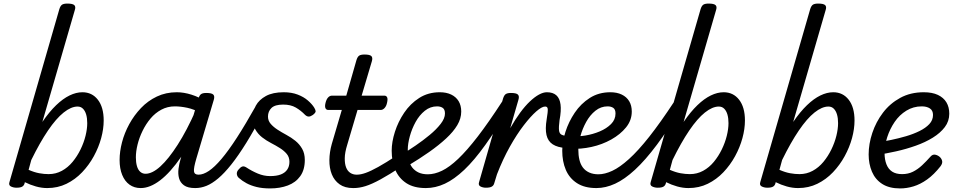

<svg xmlns="http://www.w3.org/2000/svg" viewBox="-20 -1035 5354 1074"><path d="M72 15Q55 15 41 8Q27 1 33 -17L312 -984Q318 -1003 327.5 -1009Q337 -1015 357 -1015Q387 -1015 396 -1006Q405 -997 398 -977L217 -353Q256 -410 294 -446.5Q332 -483 369 -501Q406 -519 441 -519Q495 -519 527.5 -477Q560 -435 560 -361Q560 -314 546 -262.5Q532 -211 505 -161.5Q478 -112 439.5 -71.5Q401 -31 352 -7Q303 17 244 17Q213 17 181 8Q149 -1 119 -16L118 -11Q115 2 105 8.5Q95 15 72 15ZM140 -85Q172 -71 199.5 -66Q227 -61 252 -61Q292 -61 326 -79.5Q360 -98 386 -129.5Q412 -161 430.5 -199Q449 -237 458.5 -275.5Q468 -314 468 -346Q468 -374 462 -394.5Q456 -415 444 -427Q432 -439 414 -439Q378 -439 336 -405.5Q294 -372 248.5 -305Q203 -238 155 -140Z M767 17Q731 17 704.5 -2Q678 -21 663.5 -56.5Q649 -92 649 -140Q649 -187 662.5 -239Q676 -291 703 -340.5Q730 -390 768.5 -430.5Q807 -471 857.5 -495Q908 -519 969 -519Q1008 -519 1051 -505.5Q1094 -492 1130 -468L1114 -398Q1066 -424 1028 -432Q990 -440 958 -440Q917 -440 882.5 -421.5Q848 -403 822 -372Q796 -341 777.5 -303Q759 -265 749.5 -226.5Q740 -188 740 -155Q740 -127 746 -106Q752 -85 764.5 -74Q777 -63 794 -63Q832 -63 877.5 -104.5Q923 -146 974 -225.5Q1025 -305 1075 -418L1111 -376Q1053 -244 993 -157Q933 -70 876 -26.5Q819 17 767 17ZM1072 17Q1030 17 1009 1.5Q988 -14 981.5 -38Q975 -62 978.5 -90.5Q982 -119 990 -145L1090 -484Q1096 -503 1105.5 -509Q1115 -515 1134 -515Q1164 -515 1173 -506Q1182 -497 1176 -477L1078 -147Q1063 -96 1065 -77Q1067 -58 1090 -58Q1104 -58 1111 -46.5Q1118 -35 1116.5 -20.5Q1115 -6 1104 5.5Q1093 17 1072 17Z M1072 17Q1058 17 1052.5 5.5Q1047 -6 1049 -20.5Q1051 -35 1061.5 -46.5Q1072 -58 1091 -58Q1117 -58 1148.5 -79Q1180 -100 1219 -146Q1258 -192 1305.5 -265.5Q1353 -339 1412 -444Q1420 -459 1433.5 -455Q1447 -451 1456 -438Q1465 -425 1456 -410Q1403 -309 1358 -236.5Q1313 -164 1274 -115Q1235 -66 1200.5 -37Q1166 -8 1135 4.5Q1104 17 1072 17Z M1491 19Q1448 19 1415.5 11Q1383 3 1359 -10Q1335 -23 1317 -39Q1307 -47 1305 -60Q1303 -73 1313 -85Q1324 -99 1334 -103Q1344 -107 1357 -99Q1389 -78 1422.5 -64Q1456 -50 1491 -50Q1527 -50 1550.5 -59Q1574 -68 1586.5 -86Q1599 -104 1599 -130Q1599 -156 1584 -174Q1569 -192 1546 -206.5Q1523 -221 1496 -235Q1469 -249 1446 -267Q1423 -285 1408 -311Q1393 -337 1393 -374Q1393 -411 1411 -444Q1429 -477 1467.5 -498Q1506 -519 1567 -519Q1611 -519 1645 -506Q1679 -493 1702 -473Q1725 -453 1737 -434Q1744 -423 1745.5 -414Q1747 -405 1730 -392Q1717 -383 1707 -383Q1697 -383 1687 -392Q1663 -417 1634.5 -433.5Q1606 -450 1564 -450Q1518 -450 1498.5 -431Q1479 -412 1479 -383Q1479 -360 1494 -342.5Q1509 -325 1532 -310Q1555 -295 1582 -280.5Q1609 -266 1632 -247.5Q1655 -229 1670 -203Q1685 -177 1685 -140Q1685 -85 1659.5 -49.5Q1634 -14 1590 2.5Q1546 19 1491 19Z M1955 17Q1909 17 1879.5 -4Q1850 -25 1836 -60Q1822 -95 1822.5 -139.5Q1823 -184 1836 -230L1892 -420H1816Q1805 -420 1800.5 -430Q1796 -440 1801 -460Q1806 -480 1815.5 -490Q1825 -500 1837 -500H1917L1974 -699Q1980 -718 1989.5 -724Q1999 -730 2019 -730Q2049 -730 2057.5 -721Q2066 -712 2060 -692L2003 -500H2130Q2141 -500 2145.5 -490.5Q2150 -481 2145 -460Q2141 -441 2131 -430.5Q2121 -420 2110 -420H1980L1922 -224Q1909 -182 1908.5 -150.5Q1908 -119 1916 -98.5Q1924 -78 1939.5 -68Q1955 -58 1974 -58Q1988 -58 1995 -46.5Q2002 -35 2000 -20.5Q1998 -6 1987 5.5Q1976 17 1955 17Z M1958 17Q1944 17 1937.5 5.5Q1931 -6 1932.5 -20.5Q1934 -35 1945 -46.5Q1956 -58 1977 -58Q1998 -58 2026 -68Q2054 -78 2095.5 -101Q2137 -124 2198 -164Q2212 -172 2223 -167.5Q2234 -163 2239 -151Q2244 -139 2241.5 -125Q2239 -111 2224 -102Q2157 -58 2108.5 -31.5Q2060 -5 2025 6Q1990 17 1958 17Z M2231 -172Q2264 -193 2305 -221Q2346 -249 2383.5 -280Q2421 -311 2445 -342Q2469 -373 2469 -400Q2469 -423 2456.5 -431.5Q2444 -440 2425 -440Q2387 -440 2356.5 -415.5Q2326 -391 2305 -353Q2284 -315 2272.5 -273Q2261 -231 2261 -198Q2261 -167 2266.5 -141.5Q2272 -116 2286 -98Q2300 -80 2321.5 -70Q2343 -60 2374 -60Q2388 -60 2393.5 -48.5Q2399 -37 2397 -21.5Q2395 -6 2386 5.5Q2377 17 2362 17Q2295 17 2253 -10.5Q2211 -38 2191 -85Q2171 -132 2171 -192Q2171 -241 2189 -297.5Q2207 -354 2241 -404.5Q2275 -455 2325 -487Q2375 -519 2440 -519Q2477 -519 2504 -506Q2531 -493 2545.5 -469Q2560 -445 2560 -411Q2560 -372 2538 -335Q2516 -298 2475.5 -260.5Q2435 -223 2381 -185Q2327 -147 2262 -108Z M2362 17Q2353 17 2349.5 5.5Q2346 -6 2347 -21.5Q2348 -37 2355 -48.5Q2362 -60 2373 -60Q2411 -60 2452.5 -80Q2494 -100 2543 -146.5Q2592 -193 2652.5 -271.5Q2713 -350 2789 -467Q2794 -475 2807 -470.5Q2820 -466 2829.5 -456.5Q2839 -447 2834 -438Q2758 -313 2695.5 -225.5Q2633 -138 2577 -85Q2521 -32 2468.5 -7.5Q2416 17 2362 17Z M2698 15Q2681 15 2667.5 8Q2654 1 2660 -17L2794 -484Q2800 -503 2809.5 -509Q2819 -515 2838 -515Q2868 -515 2877 -506Q2886 -497 2880 -477L2834 -318Q2862 -367 2889.5 -404.5Q2917 -442 2944 -467.5Q2971 -493 2995 -506Q3019 -519 3039 -519Q3058 -519 3065.5 -507Q3073 -495 3071.5 -479Q3070 -463 3059 -451Q3048 -439 3029 -439Q3011 -439 2980 -412Q2949 -385 2910 -334.5Q2871 -284 2832 -214.5Q2793 -145 2760 -60L2745 -11Q2742 2 2731.5 8.5Q2721 15 2698 15Z M3146 -207Q3099 -210 3072 -227.5Q3045 -245 3037 -279.5Q3029 -314 3038 -368Q3045 -410 3044 -424.5Q3043 -439 3030 -439Q3011 -439 3003.5 -451Q2996 -463 2997 -479Q2998 -495 3009 -507Q3020 -519 3039 -519Q3073 -519 3092 -502Q3111 -485 3115.5 -450.5Q3120 -416 3110 -363Q3105 -325 3107 -306.5Q3109 -288 3120.5 -282Q3132 -276 3153 -274Q3173 -272 3181.5 -261Q3190 -250 3188 -237Q3186 -224 3175.5 -215Q3165 -206 3146 -207Z M3180 -274Q3213 -270 3255 -277Q3297 -284 3335 -300Q3373 -316 3398 -341Q3423 -366 3423 -400Q3423 -423 3410.5 -431.5Q3398 -440 3379 -440Q3341 -440 3310.5 -415.5Q3280 -391 3259 -353Q3238 -315 3226.5 -273Q3215 -231 3215 -198Q3215 -167 3221 -141.5Q3227 -116 3240.5 -98Q3254 -80 3276 -70Q3298 -60 3328 -60Q3342 -60 3347.5 -48.5Q3353 -37 3351 -21.5Q3349 -6 3340 5.5Q3331 17 3316 17Q3250 17 3207.5 -10.5Q3165 -38 3145 -85Q3125 -132 3125 -192Q3125 -241 3143 -297.5Q3161 -354 3195 -404.5Q3229 -455 3279 -487Q3329 -519 3394 -519Q3431 -519 3458 -506Q3485 -493 3499.5 -469Q3514 -445 3514 -411Q3514 -362 3482 -322.5Q3450 -283 3399 -254.5Q3348 -226 3288.5 -213Q3229 -200 3173 -203Z M3316 17Q3307 17 3303.5 5.5Q3300 -6 3301 -21.5Q3302 -37 3309 -48.5Q3316 -60 3327 -60Q3363 -60 3405 -79.5Q3447 -99 3498.5 -145.5Q3550 -192 3612 -270.5Q3674 -349 3751 -466Q3756 -475 3768.5 -470.5Q3781 -466 3790 -456.5Q3799 -447 3795 -438Q3720 -313 3655 -226Q3590 -139 3532 -85.5Q3474 -32 3421 -7.5Q3368 17 3316 17Z M3659 15Q3642 15 3628 8Q3614 1 3620 -17L3899 -984Q3905 -1003 3914.5 -1009Q3924 -1015 3944 -1015Q3974 -1015 3983 -1006Q3992 -997 3985 -977L3804 -353Q3843 -410 3881 -446.5Q3919 -483 3956 -501Q3993 -519 4028 -519Q4082 -519 4114.5 -477Q4147 -435 4147 -361Q4147 -314 4133 -262.5Q4119 -211 4092 -161.5Q4065 -112 4026.5 -71.5Q3988 -31 3939 -7Q3890 17 3831 17Q3800 17 3768 8Q3736 -1 3706 -16L3705 -11Q3702 2 3692 8.5Q3682 15 3659 15ZM3727 -85Q3759 -71 3786.5 -66Q3814 -61 3839 -61Q3879 -61 3913 -79.5Q3947 -98 3973 -129.5Q3999 -161 4017.5 -199Q4036 -237 4045.5 -275.5Q4055 -314 4055 -346Q4055 -374 4049 -394.5Q4043 -415 4031 -427Q4019 -439 4001 -439Q3965 -439 3923 -405.5Q3881 -372 3835.5 -305Q3790 -238 3742 -140Z M4272 15Q4255 15 4241 8Q4227 1 4233 -17L4512 -984Q4518 -1003 4527.5 -1009Q4537 -1015 4557 -1015Q4587 -1015 4596 -1006Q4605 -997 4598 -977L4417 -353Q4456 -410 4494 -446.5Q4532 -483 4569 -501Q4606 -519 4641 -519Q4695 -519 4727.5 -477Q4760 -435 4760 -361Q4760 -314 4746 -262.5Q4732 -211 4705 -161.5Q4678 -112 4639.5 -71.5Q4601 -31 4552 -7Q4503 17 4444 17Q4413 17 4381 8Q4349 -1 4319 -16L4318 -11Q4315 2 4305 8.5Q4295 15 4272 15ZM4340 -85Q4372 -71 4399.5 -66Q4427 -61 4452 -61Q4492 -61 4526 -79.5Q4560 -98 4586 -129.5Q4612 -161 4630.5 -199Q4649 -237 4658.5 -275.5Q4668 -314 4668 -346Q4668 -374 4662 -394.5Q4656 -415 4644 -427Q4632 -439 4614 -439Q4578 -439 4536 -405.5Q4494 -372 4448.5 -305Q4403 -238 4355 -140Z M5015 19Q4954 19 4915 -6Q4876 -31 4857.5 -74.5Q4839 -118 4839 -171Q4839 -230 4859.5 -291.5Q4880 -353 4919 -404.5Q4958 -456 5015.5 -487.5Q5073 -519 5147 -519Q5195 -519 5226.5 -504Q5258 -489 5274 -462.5Q5290 -436 5290 -399Q5290 -357 5265 -324Q5240 -291 5198 -265Q5156 -239 5102.5 -220Q5049 -201 4993 -188.5Q4937 -176 4884 -168L4891 -238Q4925 -244 4966 -252.5Q5007 -261 5048 -273Q5089 -285 5123.5 -302Q5158 -319 5178.5 -341Q5199 -363 5199 -392Q5199 -417 5181.5 -428.5Q5164 -440 5136 -440Q5089 -440 5050 -416Q5011 -392 4984.5 -353Q4958 -314 4943 -268Q4928 -222 4928 -178Q4928 -143 4938.5 -116Q4949 -89 4970.5 -75Q4992 -61 5026 -61Q5060 -61 5087 -74.5Q5114 -88 5138 -110.5Q5162 -133 5185 -159Q5197 -173 5212.5 -169.5Q5228 -166 5239 -155Q5249 -144 5250.5 -132Q5252 -120 5241 -105Q5204 -58 5166 -31Q5128 -4 5090 7.5Q5052 19 5015 19Z"/></svg>

Font: Playwrite AU NSW
Style: Regular
Weight: 400
Designer: Veronika Burian, José Scaglione
Foundry: TypeTogether
Version: Version 1.002